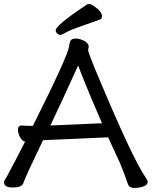

<svg xmlns="http://www.w3.org/2000/svg" viewBox="-27 -906 744 941"><path d="M220 -291 473 -302Q391 -491 356 -585Q278 -413 220 -291ZM633 15Q607 15 601 -1Q582 -57 561 -107L503 -233L345 -226Q199 -219 184 -219Q101 -47 87 -8Q79 13 37 13Q-7 13 -7 -12Q-7 -20 -2.5 -26Q2 -32 6 -39.5Q10 -47 19.5 -65Q29 -83 48.5 -119.5Q68 -156 96 -212H99Q83 -212 72 -232.5Q61 -253 61 -270Q61 -291 79 -291Q98 -289 134 -289Q307 -634 312 -681Q314 -701 320.5 -709Q327 -717 346 -717Q362 -717 383 -707Q404 -697 408 -680L405 -660Q405 -648 458 -522Q624 -127 685 -39Q697 -22 697 -16Q697 0 676.5 7.5Q656 15 633 15ZM246 -758Q246 -782 399 -884Q403 -886 411 -886Q420 -886 435 -875Q473 -849 473 -826Q473 -815 462 -810Q413 -792 365 -775.5Q317 -759 296.5 -747Q276 -735 268 -735Q260 -735 253 -742Q246 -749 246 -758Z"/></svg>

Font: LXGW WenKai Medium
Style: Regular
Weight: 500
Designer: LXGW / Fontworks Inc.
Foundry: LXGW / Fontworks Inc.
Version: Version 1.501; October 10, 2024